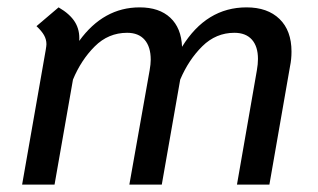

<svg xmlns="http://www.w3.org/2000/svg" viewBox="-20 -501 862 521"><path d="M771 -361Q771 -340 767 -321L711 0H623L677 -310Q680 -327 680 -341Q680 -375 663.5 -393.5Q647 -412 616 -412Q566 -412 529 -375.5Q492 -339 469 -285L419 0H331L386 -310Q389 -327 389 -339Q389 -374 372.5 -393Q356 -412 325 -412Q274 -412 237 -375Q200 -338 178 -285L128 0H40L104 -365Q106 -377 106 -381Q106 -394 99.5 -405.5Q93 -417 79 -430L139 -481Q170 -463 183.5 -441Q197 -419 195 -390Q261 -481 359 -481Q412 -481 442 -453Q472 -425 474 -374Q540 -481 649 -481Q706 -481 738.5 -449.5Q771 -418 771 -361Z"/></svg>

Font: KoHo Medium
Style: Italic
Weight: 500
Italic angle: -10°
Designer: Cadson Demak & Katatrad Team
Foundry: Cadson Demak Co.,Ltd.
Version: Version 1.000